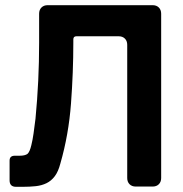

<svg xmlns="http://www.w3.org/2000/svg" viewBox="-20 -720 708 741"><path d="M17 -24V-100Q17 -119 37 -119H56Q76 -119 86 -126Q95 -134 101 -160Q106 -180 109.5 -205Q113 -230 117 -262Q124 -335 127.5 -408Q131 -481 131 -555V-667Q131 -682 140 -691Q149 -700 164 -700H569Q584 -700 593 -691Q602 -682 602 -667V-33Q602 -18 593 -9Q584 0 569 0H504Q489 0 480 -9Q471 -18 471 -33V-547Q471 -562 462 -571Q453 -580 438 -580H275Q263 -580 263 -568V-556Q263 -441 254 -320.5Q245 -200 213 -89Q205 -58 191.5 -40Q178 -22 159.5 -13Q141 -4 118 -1.5Q95 1 67 1H42Q17 1 17 -24Z"/></svg>

Font: Higure Gothic Black
Style: Regular
Weight: 900
Designer: Yoshimichi Ohira
Foundry: Positype
Version: Version 1.000